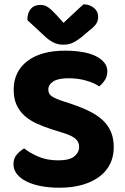

<svg xmlns="http://www.w3.org/2000/svg" viewBox="-20 -861 586 898"><path d="M350 -174Q350 -198 332.5 -212.5Q315 -227 280 -238L229 -254Q187 -267 153 -282.5Q119 -298 95 -319.5Q71 -341 57.5 -370.5Q44 -400 44 -442Q44 -526 107.5 -575Q171 -624 284 -624Q327 -624 363.5 -618Q400 -612 426 -599.5Q452 -587 467 -569Q482 -551 482 -527Q482 -504 470.5 -486.5Q459 -469 444 -457Q421 -473 383 -484Q345 -495 300 -495Q252 -495 229 -480Q206 -465 206 -442Q206 -422 221 -411.5Q236 -401 268 -390L322 -372Q369 -356 404.5 -337.5Q440 -319 464 -295.5Q488 -272 500 -241.5Q512 -211 512 -172Q512 -130 495.5 -95.5Q479 -61 446.5 -36Q414 -11 366.5 3Q319 17 257 17Q211 17 172 9.5Q133 2 104.5 -12Q76 -26 59.5 -46.5Q43 -67 43 -93Q43 -120 58.5 -138Q74 -156 93 -167Q120 -145 160.5 -128Q201 -111 252 -111Q305 -111 327.5 -129.5Q350 -148 350 -174ZM277 -754Q300 -775 324 -798Q348 -821 371 -841Q400 -840 419.5 -824Q439 -808 439 -783Q439 -763 429.5 -749Q420 -735 395 -716L361 -687Q335 -667 317 -659.5Q299 -652 277 -652Q250 -652 229.5 -662.5Q209 -673 191 -690L108 -767Q108 -801 124 -819.5Q140 -838 169 -838Q188 -838 203.5 -828Q219 -818 245 -790Z"/></svg>

Font: Baloo 2 Latin
Style: Bold
Weight: 400
Designer: Sarang Kulkarni and Ek Type
Foundry: Ek Type
Version: Version 1.001